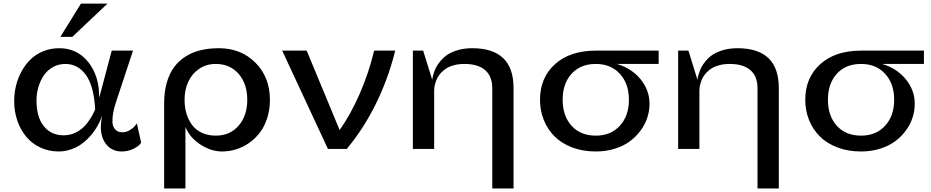

<svg xmlns="http://www.w3.org/2000/svg" viewBox="-20 -841 5256 1084"><path d="M437 -820.8H586.9L388.2 -632.8H320.8ZM634.8 -264.2Q620.6 -220.2 616.7 -187.5Q612.8 -154.8 616.7 -137.5Q620.6 -120.1 630.9 -109.9Q641.1 -99.6 650.6 -96.9Q660.2 -94.2 671.9 -94.2Q693.4 -94.2 713.6 -106.7Q733.9 -119.1 743.2 -131.8L752.9 -144L776.9 -36.1Q767.1 -17.6 735.1 -1.7Q703.1 14.2 667 14.2Q603 14.2 569.8 -40.5Q536.6 -95.2 557.1 -188Q533.2 -122.1 491.9 -75.2Q450.7 -28.3 405 -7.1Q359.4 14.2 312 14.2Q254.4 14.2 206.3 -8.8Q158.2 -31.7 126.5 -70.8Q94.7 -109.9 77.4 -161.1Q60.1 -212.4 60.1 -270Q60.1 -314.9 70.6 -357.9Q81.1 -400.9 102.3 -439.2Q123.5 -477.5 153.3 -506.3Q183.1 -535.2 224.9 -552Q266.6 -568.8 314.9 -568.8Q415.5 -568.8 478.3 -490.5Q541 -412.1 540 -290Q541 -293.9 543 -299.8L610.8 -555.2H731ZM186 -273.9Q186 -179.7 227.5 -128.4Q269 -77.1 337.9 -77.1Q453.6 -77.1 517.1 -223.1Q510.7 -354 465.6 -417Q420.4 -480 349.1 -480Q310.5 -480 278.8 -462.2Q247.1 -444.3 227.3 -415Q207.5 -385.7 196.8 -349.4Q186 -313 186 -273.9Z M906.7 223.1V-257.8Q906.7 -322.8 921.6 -374.5Q936.5 -426.3 963.4 -462.4Q990.2 -498.5 1028.8 -522.7Q1067.4 -546.9 1114 -557.9Q1160.6 -568.8 1215.8 -568.8Q1340.8 -568.8 1422.4 -486.8Q1503.9 -404.8 1503.9 -277.8Q1503.9 -222.7 1488.8 -174.8Q1473.6 -127 1447.5 -92.8Q1421.4 -58.6 1386.7 -34.2Q1352.1 -9.8 1313 2.2Q1273.9 14.2 1232.9 14.2Q1172.4 14.2 1112.3 -24.4Q1052.2 -63 1026.9 -124V223.1ZM1197.8 -480Q1144.5 -480 1104 -452.1Q1063.5 -424.3 1042.7 -378.9Q1022 -333.5 1022 -277.8Q1022 -235.8 1032.7 -199.7Q1043.5 -163.6 1064.5 -135.5Q1085.4 -107.4 1119.6 -91.3Q1153.8 -75.2 1197.8 -75.2Q1278.3 -75.2 1327.1 -131.3Q1376 -187.5 1376 -277.8Q1376 -368.2 1327.1 -424.1Q1278.3 -480 1197.8 -480Z M2092.3 -555.2H2211.4Q2172.4 -397.5 2102.5 -255.6Q2032.7 -113.8 1937.5 0H1831.5L1573.2 -555.2H1711.4L1897.5 -106.9Q1958.5 -192.4 2010.3 -310.3Q2062 -428.2 2092.3 -555.2Z M2759.3 223.1V-341.8Q2759.3 -410.6 2718.8 -445.3Q2678.2 -480 2602.1 -480Q2570.8 -480 2545.2 -473.4Q2519.5 -466.8 2502.2 -456.3Q2484.9 -445.8 2471.4 -431.6Q2458 -417.5 2450.7 -403.6Q2443.4 -389.6 2438.7 -374.8Q2434.1 -359.9 2432.6 -349.4Q2431.2 -338.9 2431.2 -330.1V0H2311V-555.2H2369.1L2420.4 -390.1Q2420.9 -394 2421.6 -400.4Q2422.4 -406.7 2428 -425.3Q2433.6 -443.8 2442.1 -460.7Q2450.7 -477.5 2468.3 -498.3Q2485.8 -519 2508.5 -533.7Q2531.2 -548.3 2566.9 -558.6Q2602.5 -568.8 2646 -568.8Q2879.4 -568.8 2879.4 -344.2V223.1Z M3698.7 -480H3462.9Q3546.4 -455.1 3596.7 -393.3Q3647 -331.5 3647 -254.9Q3647 -214.8 3634.3 -176Q3621.6 -137.2 3595.9 -102.8Q3570.3 -68.4 3534.7 -42.2Q3499 -16.1 3449.7 -1Q3400.4 14.2 3343.8 14.2Q3271 14.2 3211.2 -8.3Q3151.4 -30.8 3111.6 -70.3Q3071.8 -109.9 3050.3 -163.1Q3028.8 -216.3 3028.8 -277.8Q3028.8 -402.3 3113.5 -478.8Q3198.2 -555.2 3344.7 -555.2H3698.7ZM3343.8 -75.2Q3428.7 -75.2 3479.7 -131.1Q3530.8 -187 3530.8 -277.8Q3530.8 -368.7 3479.7 -424.3Q3428.7 -480 3343.8 -480Q3257.3 -480 3207 -424.6Q3156.7 -369.1 3156.7 -277.8Q3156.7 -186.5 3207 -130.9Q3257.3 -75.2 3343.8 -75.2Z M4256.8 223.1V-341.8Q4256.8 -410.6 4216.3 -445.3Q4175.8 -480 4099.6 -480Q4068.4 -480 4042.7 -473.4Q4017.1 -466.8 3999.8 -456.3Q3982.4 -445.8 3969 -431.6Q3955.6 -417.5 3948.2 -403.6Q3940.9 -389.6 3936.3 -374.8Q3931.6 -359.9 3930.2 -349.4Q3928.7 -338.9 3928.7 -330.1V0H3808.6V-555.2H3866.7L3918 -390.1Q3918.5 -394 3919.2 -400.4Q3919.9 -406.7 3925.5 -425.3Q3931.2 -443.8 3939.7 -460.7Q3948.2 -477.5 3965.8 -498.3Q3983.4 -519 4006.1 -533.7Q4028.8 -548.3 4064.5 -558.6Q4100.1 -568.8 4143.6 -568.8Q4377 -568.8 4377 -344.2V223.1Z M5196.3 -480H4960.4Q5043.9 -455.1 5094.2 -393.3Q5144.5 -331.5 5144.5 -254.9Q5144.5 -214.8 5131.8 -176Q5119.1 -137.2 5093.5 -102.8Q5067.9 -68.4 5032.2 -42.2Q4996.6 -16.1 4947.3 -1Q4897.9 14.2 4841.3 14.2Q4768.6 14.2 4708.7 -8.3Q4648.9 -30.8 4609.1 -70.3Q4569.3 -109.9 4547.9 -163.1Q4526.4 -216.3 4526.4 -277.8Q4526.4 -402.3 4611.1 -478.8Q4695.8 -555.2 4842.3 -555.2H5196.3ZM4841.3 -75.2Q4926.3 -75.2 4977.3 -131.1Q5028.3 -187 5028.3 -277.8Q5028.3 -368.7 4977.3 -424.3Q4926.3 -480 4841.3 -480Q4754.9 -480 4704.6 -424.6Q4654.3 -369.1 4654.3 -277.8Q4654.3 -186.5 4704.6 -130.9Q4754.9 -75.2 4841.3 -75.2Z"/></svg>

Font: Sporting Grotesque
Style: Regular
Weight: 400
Designer: Lucas LE BIHAN
Foundry: Lucas LE BIHAN
Version: Version 2.001;PS 2.1;hotconv 1.0.88;makeotf.lib2.5.647800